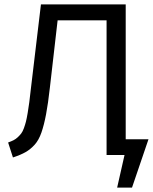

<svg xmlns="http://www.w3.org/2000/svg" viewBox="-20 -708 698 877"><path d="M554.2 -71.8H658.2L583 148.9H515.1L548.8 0H466.8V-615.2H243.2L208 -309.1Q199.7 -234.4 190.4 -185.8Q181.2 -137.2 169.2 -102.5Q157.2 -67.9 138.2 -46.9Q119.1 -25.9 96.9 -13.2Q74.7 -0.5 39.1 11.2L17.1 -57.1Q31.7 -62.5 42 -67.6Q52.2 -72.8 61.5 -81.5Q70.8 -90.3 77.1 -98.6Q83.5 -106.9 89.1 -122.3Q94.7 -137.7 98.4 -152.1Q102.1 -166.5 106.4 -191.9Q110.8 -217.3 113.8 -241.2Q116.7 -265.1 121.1 -303.2L167 -688H554.2Z"/></svg>

Font: Fira Sans Book
Style: Regular
Weight: 350
Designer: Carrois Corporate & Edenspiekermann AG
Foundry: Carrois Corporate GbR & Edenspiekermann AG
Version: Version 4.203;PS 004.203;hotconv 1.0.88;makeotf.lib2.5.64775